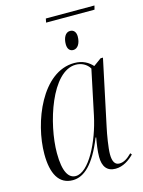

<svg xmlns="http://www.w3.org/2000/svg" viewBox="-121 -865 707 946"><g transform="rotate(-15 233.0 -392.0)"><path d="M204 -774H451L456 -794H208ZM299 -609C322 -609 337 -634 337 -668C337 -690 326 -704 307 -704C282 -704 270 -676 270 -646C270 -621 282 -609 299 -609ZM131 10C189 10 243 -39 293 -164H296C290 -130 285 -97 285 -67C285 -19 305 10 349 10C388 10 420 -13 444 -37L438 -45C415 -22 396 -10 374 -10C351 -10 340 -29 340 -66C340 -98 351 -164 359 -200L430 -535H418L378 -506C358 -528 330 -546 286 -546C121 -546 28 -312 28 -150C28 -51 60 10 131 10ZM150 -6C114 -6 89 -43 89 -139C89 -288 167 -536 291 -536C319 -536 346 -523 361 -498L313 -270C286 -143 217 -6 150 -6Z"/></g></svg>

Font: Noto Serif Display Condensed Light
Style: Italic
Weight: 300
Width: 3
Italic angle: -12°
Designer: Monotype Design Team
Foundry: Monotype Imaging Inc.
Version: Version 2.009